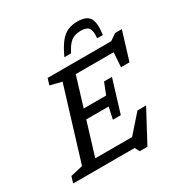

<svg xmlns="http://www.w3.org/2000/svg" viewBox="-237 -1103 1243 1303"><g transform="rotate(-30 385.0 -451.0)"><path d="M480.5 36 461.5 0H-20.5L-5 -50L91 -72.5L263 -634.5L172.5 -657L188 -707H686L737 -742H789.5L722 -521H655.5L663 -634H366L296 -405H472L507.5 -495H569.5L491.5 -240H429.5L449.5 -332H274L195 -73H483.5L605.5 -211H673L541 36ZM542 -872Q496.5 -872 467.2 -851Q438 -830 409 -772H356.5Q386 -836 414.5 -872.2Q443 -908.5 476.5 -923.2Q510 -938 554 -938Q624.5 -938 647.8 -899.8Q671 -861.5 658 -772H613.5Q619 -830.5 603 -851.2Q587 -872 542 -872Z"/></g></svg>

Font: Newsreader Caption
Style: Italic
Weight: 400
Italic angle: -17°
Designer: Hugues Gentile
Foundry: Production Type
Version: Version 1.001